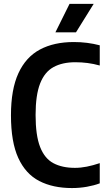

<svg xmlns="http://www.w3.org/2000/svg" viewBox="-20 -968 552 998"><path d="M354 9.5Q255 9.5 184 -27.2Q113 -64 75 -147Q37 -230 37 -368.5Q37 -503.5 75.8 -587.5Q114.5 -671.5 187.5 -710.5Q260.5 -749.5 363.5 -749.5Q434 -749.5 498.5 -732.5V-627.5Q466 -636.5 435 -640.5Q404 -644.5 371.5 -644.5Q304 -644.5 258 -619.2Q212 -594 188.5 -534Q165 -474 165 -370.5Q165 -264 188.5 -204Q212 -144 257.5 -119.8Q303 -95.5 369.5 -95.5Q399.5 -95.5 431.2 -101.8Q463 -108 498.5 -120V-15Q469.5 -4 431.5 2.8Q393.5 9.5 354 9.5ZM268 -800 341.5 -948H467L375 -800Z"/></svg>

Font: Encode Sans Cnd SmBold
Style: Regular
Weight: 600
Width: 3
Designer: Multiple Designers
Foundry: Impallari Type
Version: Version 3.002; ttfautohint (v1.8.3) -l 8 -r 50 -G 200 -x 14 